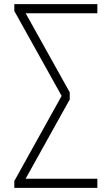

<svg xmlns="http://www.w3.org/2000/svg" viewBox="-20 -725 538 925"><path d="M49 180V147L283 -274V-252L49 -672V-705H449V-661H90L92 -682L316 -280V-246L89 162L87 136H449V180Z"/></svg>

Font: Nunito Sans 7pt Condensed ExtraLight
Style: Regular
Weight: 250
Width: 3
Designer: Vernon Adams
Foundry: Vernon Adams
Version: Version 3.101;gftools[0.9.27]